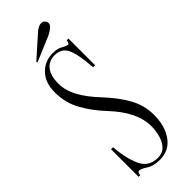

<svg xmlns="http://www.w3.org/2000/svg" viewBox="-220 -651 682 682"><g transform="rotate(-45 121.0 -310.0)"><path d="M121.5 11Q90 11 70.5 -1.8Q51 -14.5 41.5 -14.5Q34.5 -14.5 33 0H25V-138.5H35Q39.5 -80 57.5 -39.5Q75.5 1 122 1Q145 1 158.8 -13.8Q172.5 -28.5 178.5 -50.8Q184.5 -73 184.5 -95.5Q184.5 -166.5 112.5 -243Q75.5 -282 51 -325.8Q26.5 -369.5 26.5 -423Q26.5 -471 53.2 -498.8Q80 -526.5 120 -526.5Q143.5 -526.5 158.2 -517.8Q173 -509 180 -509Q185.5 -509 187 -523.5H196V-389.5H186Q181 -460 167.2 -488.2Q153.5 -516.5 120 -516.5Q90.5 -516.5 74 -496Q57.5 -475.5 57.5 -436Q57.5 -400.5 76.8 -365.5Q96 -330.5 131 -293.5Q174 -247.5 196.8 -206Q219.5 -164.5 219.5 -117Q219.5 -60.5 193.5 -24.8Q167.5 11 121.5 11ZM59 -541.5 57 -546 137.5 -617.5Q153.5 -631 166.5 -631Q177.5 -631 183 -620.5Q185.5 -616.5 185.5 -612.5Q185.5 -603 175 -595Q164.5 -587 153.5 -581.5Z"/></g></svg>

Font: Imbue 100pt ExtraLight
Style: Regular
Weight: 200
Designer: Tyler Finck
Foundry: Etcetera Type Company
Version: Version 1.102; ttfautohint (v1.8.3)